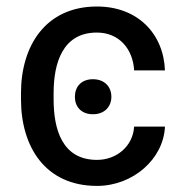

<svg xmlns="http://www.w3.org/2000/svg" viewBox="-20 -573 583 602"><path d="M214.8 -269.5C214.8 -239.3 234 -214.8 271.3 -214.8C308.6 -214.8 329.2 -239.3 329.2 -269.5C329.2 -300.1 308.6 -324.6 271.3 -324.6C234 -324.6 214.8 -300.1 214.8 -269.5ZM45.8 -261.7C45.8 -112.9 121.8 9.9 284.1 9.9C397.4 9.9 492.9 -74.9 497.2 -176.1H400.6C396.7 -114.3 345.5 -71.7 284.1 -71.7C175.1 -71.7 148.1 -166.9 148.1 -261.7V-280.9C148.1 -375.7 176.5 -470.9 283.7 -470.9C353.7 -470.9 396.7 -419.4 400.6 -352.3H497.2C492.9 -467.7 411.2 -552.6 284.1 -552.6C122.9 -552.6 45.8 -429.3 45.8 -280.9Z"/></svg>

Font: Margiela Sans Text
Style: Regular
Weight: 400
Designer: Stefan Endress, Andreas Faust
Version: Version 1.100;FEAKit 1.0